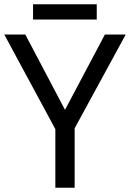

<svg xmlns="http://www.w3.org/2000/svg" viewBox="-20 -875 606 895"><path d="M283 -363 469 -714H566L328 -277V0H238V-273L0 -714H98ZM431 -855V-784H134V-855Z"/></svg>

Font: Noto IKEA Simplified Chinese
Style: Regular
Weight: 400
Designer: Monotype Design Team
Foundry: Monotype Imaging Inc.
Version: Version 1.100